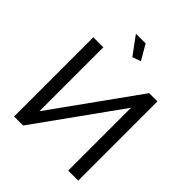

<svg xmlns="http://www.w3.org/2000/svg" viewBox="-246 -1067 1217 1217"><g transform="rotate(45 362.0 -458.5)"><path d="M177 -137 588 -710H662V0H572V-563L168 0H87V-710H177ZM262 -917H349L408 -816L351 -796Z"/></g></svg>

Font: PTCRaleway Medium
Style: Regular
Weight: 500
Designer: Matt McInerney, Pablo Impallari, Rodrigo Fuenzalida
Foundry: Matt McInerney, Pablo Impallari, Rodrigo Fuenzalida
Version: Version 3.000g; ttfautohint (v1.5) -l 8 -r 28 -G 28 -x 14 -D